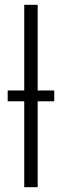

<svg xmlns="http://www.w3.org/2000/svg" viewBox="-20 -780 258 800"><path d="M81 0H137V-358H206V-403H137V-760H81V-403H12V-358H81Z"/></svg>

Font: Noto Sans SemiCondensed Light
Style: Regular
Weight: 300
Width: 4
Designer: Monotype Design Team
Foundry: Monotype Imaging Inc.
Version: Version 2.013